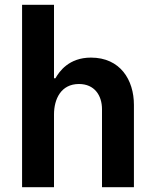

<svg xmlns="http://www.w3.org/2000/svg" viewBox="-20 -780 640 800"><path d="M205 0V-303C205 -367 234 -430 309 -430C374 -430 405 -382 405 -325V0H538V-343C538 -447 481 -540 359 -540C267 -540 227 -482 211 -454H205V-760H72V0Z"/></svg>

Font: Be Vietnam Pro SemiBold
Style: Regular
Weight: 600
Designer: Lam Bao, Tony Le, Vietanh Nguyen
Foundry: Yellow Type Foundry
Version: Version 1.002